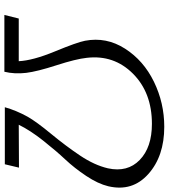

<svg xmlns="http://www.w3.org/2000/svg" viewBox="32 -784 752 855"><g transform="rotate(90 407.5 -356.0)"><path d="M46 0 62 -64H252Q249 -127 208.5 -225Q168 -323 161 -359Q143 -454 196 -537Q249 -620 343.5 -666Q438 -712 544 -712Q675 -712 754.5 -641Q834 -570 809 -463Q798 -417 763 -364.5Q728 -312 689.5 -271Q651 -230 605.5 -172.5Q560 -115 535 -64Q567 -64 630.5 -64.5Q694 -65 726 -65L711 -2H457Q471 -52 499 -103Q521 -142 575.5 -208Q630 -274 672.5 -337.5Q715 -401 729 -461Q748 -548 692 -602.5Q636 -657 531 -657Q392 -657 307.5 -572.5Q223 -488 237 -367Q242 -319 270 -232.5Q298 -146 304 -97Q310 -45 299 0Z"/></g></svg>

Font: Coval
Style: ExtraLight Italic
Weight: 200
Foundry: Context Ltd
Version: Version 001.000